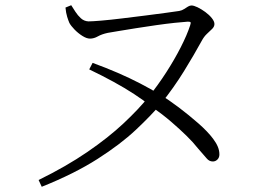

<svg xmlns="http://www.w3.org/2000/svg" viewBox="-20 -693 1040 736"><path d="M128 -3Q234 -55 315 -110.5Q396 -166 454 -220.5Q512 -275 549 -321Q586 -367 617.5 -416Q649 -465 673 -512Q697 -559 709 -596Q712 -605 710.5 -607.5Q709 -610 700 -610Q683 -609 650 -605.5Q617 -602 578.5 -596.5Q540 -591 502 -585Q464 -579 434.5 -574Q405 -569 393 -567Q370 -562 355 -553.5Q340 -545 325 -545Q312 -545 295.5 -555.5Q279 -566 265.5 -580Q252 -594 246 -605Q242 -614 237.5 -628.5Q233 -643 231 -664L253 -673Q260 -662 269 -648Q278 -634 290 -623Q302 -612 319 -611Q333 -611 368.5 -614Q404 -617 448.5 -622.5Q493 -628 537.5 -633.5Q582 -639 617.5 -644Q653 -649 667 -651Q678 -653 686 -658.5Q694 -664 701 -668Q708 -672 714 -672Q723 -672 737.5 -665Q752 -658 767 -647Q782 -636 792 -623.5Q802 -611 802 -601Q802 -591 793.5 -582.5Q785 -574 773.5 -563.5Q762 -553 753 -536Q724 -483 685.5 -420.5Q647 -358 596 -294Q560 -251 501 -195.5Q442 -140 353.5 -83.5Q265 -27 140 23ZM796 -74Q782 -74 772.5 -85.5Q763 -97 739 -124Q721 -147 695.5 -172Q670 -197 637 -225.5Q604 -254 560 -285Q530 -309 494 -332.5Q458 -356 415 -379.5Q372 -403 322 -427L335 -452Q387 -433 432 -413.5Q477 -394 517.5 -373Q558 -352 594 -330Q626 -311 665 -281.5Q704 -252 740 -220.5Q776 -189 797 -161Q809 -145 815 -130.5Q821 -116 821 -101Q821 -89 813.5 -81.5Q806 -74 796 -74Z"/></svg>

Font: Noto Serif HK ExtraLight Light
Style: Regular
Weight: 300
Version: Version 2.002-H1;hotconv 1.1.0;makeotfexe 2.6.0